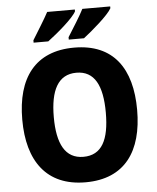

<svg xmlns="http://www.w3.org/2000/svg" viewBox="-61 -983 851 1044"><g transform="rotate(-5 364.0 -460.5)"><path d="M580 -921V-931H428C409 -893 370 -832 340 -784V-771H423C471 -808 560 -884 580 -921ZM387 -921V-931H236C216 -893 178 -833 148 -784V-771H228C280 -810 367 -883 387 -921ZM677 -358C677 -584 579 -725 365 -725C152 -725 50 -587 50 -359C50 -133 151 10 364 10C579 10 677 -133 677 -358ZM222 -358C222 -504 265 -588 365 -588C464 -588 506 -506 506 -358C506 -210 465 -129 364 -129C265 -129 222 -212 222 -358Z"/></g></svg>

Font: Noto Sans Gurmukhi UI SemiCondensed ExtraBold
Style: Regular
Weight: 800
Width: 4
Designer: Jelle Bosma - Monotype Design Team
Foundry: Monotype Imaging Inc.
Version: Version 2.004